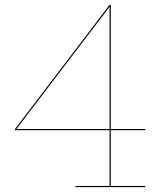

<svg xmlns="http://www.w3.org/2000/svg" viewBox="-20 -772 670 792"><path d="M437 -235V-5H579V0H292V-5H432V-235H42V-240L432 -752H437V-240H579V-235ZM432 -240V-744L48 -240Z"/></svg>

Font: Hepta Slab Hairline
Style: Regular
Weight: 400
Designer: Michael LaGattuta
Foundry: Michael LaGattuta
Version: Version 1.100; ttfautohint (v1.8) -l 8 -r 50 -G 200 -x 14 -D